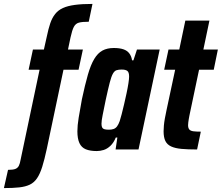

<svg xmlns="http://www.w3.org/2000/svg" viewBox="-98 -763 1132 980"><path d="M-78 197 -57 104Q-31 104 -19 99Q-7 94 -1.5 82.5Q4 71 7 53L104 -407H48L70 -510H126L141 -577Q149 -616 158.5 -644Q168 -672 183.5 -691.5Q199 -711 223 -722Q247 -733 284 -738Q321 -743 374 -743L355 -652Q322 -652 305 -647.5Q288 -643 279 -626Q270 -609 262 -572L249 -510H325L303 -407H226L141 -4Q129 52 117.5 88.5Q106 125 91 147Q76 169 54 179.5Q32 190 0 193.5Q-32 197 -78 197Z M396 8Q362 8 340 -1Q318 -10 307.5 -32.5Q297 -55 297 -93Q297 -122 303.5 -162Q310 -202 320 -256Q336 -331 350.5 -381.5Q365 -432 383 -462Q401 -492 425 -505Q449 -518 483 -518Q512 -518 531.5 -511.5Q551 -505 562 -490.5Q573 -476 576 -455H583L601 -510H717L609 0H492L501 -61H493Q482 -34 465.5 -18.5Q449 -3 431 2.5Q413 8 396 8ZM458 -101Q471 -101 481.5 -104.5Q492 -108 499.5 -118Q507 -128 513 -145Q517 -157 523 -180Q529 -203 535.5 -231Q542 -259 548 -287Q554 -315 557.5 -338Q561 -361 561 -372Q561 -394 552 -401Q543 -408 523 -408Q507 -408 496.5 -404.5Q486 -401 478 -386.5Q470 -372 462 -341Q454 -310 442 -255Q432 -205 426 -176Q420 -147 420 -131Q420 -118 424 -111.5Q428 -105 436.5 -103Q445 -101 458 -101Z M908 0Q862 0 829 -3Q796 -6 775.5 -15.5Q755 -25 746 -43.5Q737 -62 737 -93Q737 -106 738.5 -122.5Q740 -139 743.5 -158.5Q747 -178 752 -201L796 -407H740L762 -510H817L848 -658H971L940 -510H1014L993 -407H918L869 -174Q867 -164 865.5 -155Q864 -146 863 -138Q862 -130 862 -124Q862 -110 868 -102.5Q874 -95 888.5 -93Q903 -91 927 -91Z"/></svg>

Font: Saira Condensed
Style: Bold Italic
Weight: 700
Width: 3
Italic angle: -12°
Designer: Hector Gatti with collaboration of the Omnibus-Type team
Foundry: Omnibus-Type
Version: Version 1.101